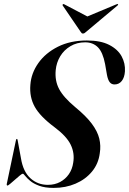

<svg xmlns="http://www.w3.org/2000/svg" viewBox="-20 -909 631 939"><path d="M243 10Q199.5 10 171.5 -0.5Q143.5 -11 127.2 -24.8Q111 -38.5 103 -49Q95 -59.5 91.5 -59.5Q87.5 -59.5 76.8 -50.5Q66 -41.5 53.2 -30.2Q40.5 -19 30 -10.2Q19.5 -1.5 17 -1.5Q14.5 -1.5 13.5 -3.5Q12.5 -5.5 13 -9L57.5 -221Q58.5 -225.5 59.5 -227.5Q60.5 -229.5 62 -229.5Q64 -229.5 65 -227.8Q66 -226 66.5 -222L82.5 -135Q93 -70 128.5 -37.5Q164 -5 214 -5Q248 -5 274 -19Q300 -33 316.8 -57.2Q333.5 -81.5 338 -113Q346 -159.5 325.8 -201.2Q305.5 -243 246.5 -287Q176 -339.5 149.8 -387Q123.5 -434.5 128.5 -494Q132.5 -551 167.5 -600.5Q202.5 -650 263.2 -680.5Q324 -711 405 -711Q472 -711 514 -689.5Q556 -668 574.8 -633.5Q593.5 -599 591 -560Q589 -530 575.5 -513Q562 -496 540 -496Q525 -496 516.2 -507.5Q507.5 -519 503 -543.5L494 -595.5Q483 -653.5 458.8 -677.8Q434.5 -702 396.5 -702Q356 -702 324.5 -683.2Q293 -664.5 274.5 -633.8Q256 -603 252.5 -566.5Q247.5 -514.5 269 -473.8Q290.5 -433 348 -385Q401 -341.5 429 -304Q457 -266.5 465.5 -231.2Q474 -196 468 -159.5Q461.5 -108 429.8 -69.8Q398 -31.5 349.5 -10.8Q301 10 243 10ZM433 -815 295 -887.5Q290 -890.5 288 -888.5Q286.5 -887.5 286 -885.8Q285.5 -884 287 -881.5L374 -754Q377 -749.5 379.2 -747.2Q381.5 -745 385.5 -745Q390 -745 393.5 -747.2Q397 -749.5 402 -754L554 -881.5Q557 -884 557.5 -885.8Q558 -887.5 557 -888.5Q556 -889.5 553.8 -889Q551.5 -888.5 548.5 -887.5L375 -815Z"/></svg>

Font: Fraunces 120pt SemiBold
Style: Italic
Weight: 600
Italic angle: -16°
Version: Version 1.000;[b76b70a41]